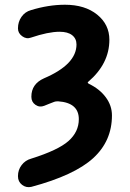

<svg xmlns="http://www.w3.org/2000/svg" viewBox="-20 -550 540 798"><path d="M348.6 -202.1Q393.6 -180.7 419.4 -146Q445.3 -111.3 445.3 -70.3Q445.3 36.1 367.2 107.4Q289.1 178.7 110.4 226.6Q88.9 231.4 71.8 218.3Q54.7 205.1 54.7 182.6V181.6Q54.7 156.2 69.8 136.2Q85 116.2 109.4 109.4Q221.7 74.2 264.6 36.1Q307.6 -2 307.6 -54.7Q307.6 -123 221.7 -128.9Q210.9 -128.9 206.1 -127Q199.2 -124 184.6 -118.7Q169.9 -113.3 164.1 -110.4Q144.5 -102.5 127.4 -114.3Q110.4 -126 110.4 -147.5V-148.4Q110.4 -201.2 163.1 -224.6Q297.9 -282.2 297.9 -365.2Q297.9 -389.6 279.8 -403.8Q261.7 -418 227.5 -418Q180.7 -418 108.4 -393.6Q89.8 -386.7 72.3 -399.4Q54.7 -412.1 54.7 -431.6V-432.6Q54.7 -459 69.3 -480Q84 -501 108.4 -507.8Q181.6 -530.3 250 -530.3Q333 -530.3 383.8 -489.3Q434.6 -448.2 434.6 -384.8Q434.6 -285.2 346.7 -210Q341.8 -207 348.6 -202.1Z"/></svg>

Font: Rounded Mgen+ 1m bold
Style: Bold
Weight: 700
Designer: [Source Han Sans]
Ryoko NISHIZUKA  (kana & ideographs); Paul D. Hunt (Latin, Greek & Cyrillic); Wenlong ZHANG  (bopomofo
Version: Version 1.059.20150602